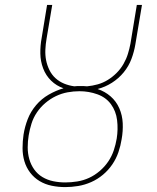

<svg xmlns="http://www.w3.org/2000/svg" viewBox="-20 -755 640 783"><path d="M246 8Q218 8 191 2.5Q164 -3 141.5 -16.5Q119 -30 103 -51Q87 -72 79.5 -97.5Q72 -123 72 -151Q72 -179 76 -206Q81 -238 93 -269Q105 -300 127 -326Q149 -352 178.5 -369Q208 -386 239 -395Q210 -405 188.5 -426Q167 -447 156 -476Q145 -505 144.5 -537Q144 -569 150 -601L172 -735H193L170 -598Q166 -575 165 -552.5Q164 -530 168 -509.5Q172 -489 181.5 -469.5Q191 -450 206.5 -436Q222 -422 241.5 -414Q261 -406 283 -403Q289 -404 295 -404Q301 -404 307 -404Q314 -404 321 -404Q328 -404 335 -403Q357 -405 378.5 -411Q400 -417 419.5 -429Q439 -441 455.5 -457.5Q472 -474 483.5 -494Q495 -514 501.5 -535Q508 -556 512 -577L538 -735H559L532 -574Q527 -544 516 -514.5Q505 -485 484.5 -460Q464 -435 436.5 -417.5Q409 -400 378 -392Q408 -382 431 -362Q454 -342 466.5 -313.5Q479 -285 480.5 -252.5Q482 -220 476 -187Q472 -161 463 -134.5Q454 -108 438 -84.5Q422 -61 400 -42.5Q378 -24 352 -12.5Q326 -1 299 3.5Q272 8 246 8ZM246 -11Q270 -11 295 -15Q320 -19 343 -29.5Q366 -40 386.5 -57.5Q407 -75 421.5 -96.5Q436 -118 444 -142Q452 -166 456 -190Q462 -228 457.5 -265Q453 -302 432.5 -330Q412 -358 377 -370.5Q342 -383 304 -383Q280 -383 255.5 -378.5Q231 -374 208 -363Q185 -352 165 -335Q145 -318 130.5 -296.5Q116 -275 108.5 -251Q101 -227 97 -203Q93 -179 93 -154Q93 -129 99.5 -106Q106 -83 119.5 -64Q133 -45 153 -33Q173 -21 197 -16Q221 -11 246 -11Z"/></svg>

Font: Iosevka Etoile Thin Oblique
Style: Regular
Weight: 100
Italic angle: -9°
Designer: Belleve Invis
Foundry: Belleve Invis
Version: Version 15.5.2; ttfautohint (v1.8.4)